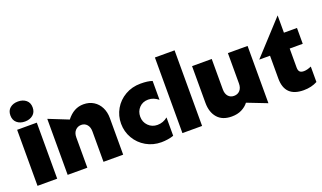

<svg xmlns="http://www.w3.org/2000/svg" viewBox="-78 -1254 2920 1742"><g transform="rotate(-20 1382.0 -383.5)"><path d="M241 -541H51V0H241ZM38 -684Q38 -638 68 -612.5Q98 -587 145 -587Q192 -587 222.5 -612.5Q253 -638 253 -684Q253 -730 222.5 -755Q192 -780 145 -780Q98 -780 68 -755Q38 -730 38 -684Z M694 -553Q600 -553 532 -465L342 -541V0H532V-293Q532 -336 555 -360Q578 -384 612 -384Q645 -384 666.5 -360Q688 -336 688 -293V0H878V-354Q878 -411 855.5 -456Q833 -501 791.5 -527Q750 -553 694 -553Z M1246 -552Q1163 -552 1096.5 -513.5Q1030 -475 993 -410.5Q956 -346 956 -270Q956 -193 994 -128Q1032 -63 1098 -25Q1164 13 1244 13Q1274 13 1306.5 8Q1339 3 1363 -6V-183Q1319 -147 1264 -147Q1212 -147 1176.5 -182.5Q1141 -218 1141 -270Q1141 -322 1174.5 -357Q1208 -392 1261 -392Q1289 -392 1312 -382.5Q1335 -373 1358 -355V-537Q1316 -552 1246 -552Z M1640 -730H1450V0H1640Z M1924 12Q1979 12 2020 -8.5Q2061 -29 2086 -62L2276 12V-541H2086V-248Q2086 -205 2064 -181Q2042 -157 2007 -157Q1972 -157 1951 -181Q1930 -205 1930 -248V-541H1740V-187Q1740 -96 1787 -42Q1834 12 1924 12Z M2619 11Q2694 11 2751 -20V-169Q2710 -151 2679 -151Q2652 -151 2639.5 -163.5Q2627 -176 2627 -205V-388H2753V-541H2627V-708L2333 -388H2437V-168Q2437 11 2619 11Z"/></g></svg>

Font: Geom Black
Style: Bold
Weight: 900
Version: Version 1.102